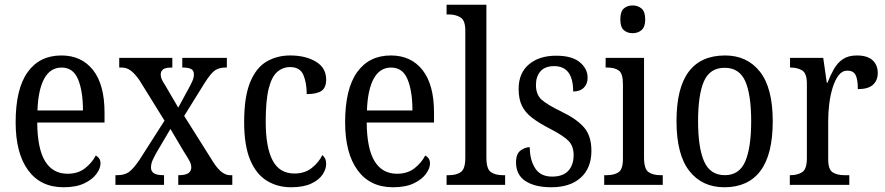

<svg xmlns="http://www.w3.org/2000/svg" viewBox="-20 -780 3735 810"><path d="M248 10Q151 10 98.5 -62Q46 -134 46 -264Q46 -405 96.5 -475.5Q147 -546 239 -546Q324 -546 372.5 -484.5Q421 -423 421 -305V-263H137Q138 -152 170.5 -99.5Q203 -47 265 -47Q309 -47 338.5 -70Q368 -93 384 -124Q392 -120 398 -112Q404 -104 404 -90Q404 -70 387 -46.5Q370 -23 335.5 -6.5Q301 10 248 10ZM330 -314Q330 -395 309.5 -445Q289 -495 240 -495Q192 -495 166.5 -448Q141 -401 138 -314Z M467 0V-41H475Q505 -41 523.5 -54Q542 -67 568 -105L674 -271L568 -442Q550 -468 532.5 -481.5Q515 -495 494 -495H483V-536H707V-495H705Q676 -495 667 -486.5Q658 -478 658 -466Q658 -455 662.5 -445Q667 -435 677 -420L732 -326L776 -407Q786 -425 792 -439Q798 -453 798 -466Q798 -484 785 -489.5Q772 -495 753 -495H749V-536H937V-495H930Q905 -495 887.5 -483.5Q870 -472 844 -431L757 -291L881 -94Q900 -65 917 -53Q934 -41 949 -41H960V0H732V-41H736Q787 -41 787 -74Q787 -86 780.5 -99Q774 -112 754 -143L699 -236L640 -136Q631 -120 624 -104.5Q617 -89 617 -73Q617 -57 629.5 -49Q642 -41 670 -41H672V0Z M1208 10Q1150 10 1105 -18Q1060 -46 1035 -106.5Q1010 -167 1010 -265Q1010 -372 1035.5 -433.5Q1061 -495 1105 -520.5Q1149 -546 1204 -546Q1269 -546 1312.5 -520Q1356 -494 1356 -444Q1356 -410 1336 -396.5Q1316 -383 1274 -383Q1274 -430 1260 -463.5Q1246 -497 1204 -497Q1173 -497 1149.5 -476.5Q1126 -456 1113.5 -406Q1101 -356 1101 -266Q1101 -159 1130 -103.5Q1159 -48 1222 -48Q1266 -48 1295.5 -71.5Q1325 -95 1340 -126Q1347 -120 1351.5 -111Q1356 -102 1356 -88Q1356 -67 1341 -44Q1326 -21 1293 -5.5Q1260 10 1208 10Z M1638 10Q1541 10 1488.5 -62Q1436 -134 1436 -264Q1436 -405 1486.5 -475.5Q1537 -546 1629 -546Q1714 -546 1762.5 -484.5Q1811 -423 1811 -305V-263H1527Q1528 -152 1560.5 -99.5Q1593 -47 1655 -47Q1699 -47 1728.5 -70Q1758 -93 1774 -124Q1782 -120 1788 -112Q1794 -104 1794 -90Q1794 -70 1777 -46.5Q1760 -23 1725.5 -6.5Q1691 10 1638 10ZM1720 -314Q1720 -395 1699.5 -445Q1679 -495 1630 -495Q1582 -495 1556.5 -448Q1531 -401 1528 -314Z M1864 0V-41H1875Q1905 -41 1924 -54Q1943 -67 1943 -115V-651Q1943 -695 1922 -707Q1901 -719 1875 -719H1864V-760H2032V-115Q2032 -67 2051 -54Q2070 -41 2100 -41H2111V0Z M2306 10Q2237 10 2197 -16Q2157 -42 2157 -95Q2157 -131 2176 -145Q2195 -159 2215 -159Q2215 -106 2237.5 -70.5Q2260 -35 2309 -35Q2355 -35 2377.5 -59.5Q2400 -84 2400 -126Q2400 -163 2379 -185Q2358 -207 2302 -236Q2255 -260 2225.5 -282.5Q2196 -305 2182 -333.5Q2168 -362 2168 -405Q2168 -472 2211.5 -508.5Q2255 -545 2326 -545Q2393 -545 2426 -517.5Q2459 -490 2459 -452Q2459 -426 2443 -410Q2427 -394 2398 -394Q2398 -501 2318 -501Q2279 -501 2260 -479Q2241 -457 2241 -422Q2241 -381 2265 -359.5Q2289 -338 2345 -311Q2412 -279 2443.5 -243Q2475 -207 2475 -144Q2475 -71 2430 -30.5Q2385 10 2306 10Z M2649 -640Q2626 -640 2611.5 -653Q2597 -666 2597 -698Q2597 -731 2611.5 -744Q2626 -757 2649 -757Q2671 -757 2686.5 -744Q2702 -731 2702 -698Q2702 -666 2686.5 -653Q2671 -640 2649 -640ZM2529 0V-41H2540Q2570 -41 2589 -53Q2608 -65 2608 -110V-425Q2608 -470 2590.5 -482.5Q2573 -495 2543 -495H2535V-536H2697V-115Q2697 -67 2716 -54Q2735 -41 2766 -41H2776V0Z M3036 10Q2942 10 2888 -59Q2834 -128 2834 -269Q2834 -409 2885.5 -477.5Q2937 -546 3039 -546Q3132 -546 3186 -477.5Q3240 -409 3240 -269Q3240 -128 3188 -59Q3136 10 3036 10ZM3038 -41Q3099 -41 3124 -99Q3149 -157 3149 -269Q3149 -381 3124 -437.5Q3099 -494 3037 -494Q2975 -494 2950 -437.5Q2925 -381 2925 -269Q2925 -157 2950.5 -99Q2976 -41 3038 -41Z M3312 0V-41H3315Q3344 -41 3364 -53.5Q3384 -66 3384 -113V-427Q3384 -471 3364 -483Q3344 -495 3316 -495H3313V-536H3453L3468 -431H3471Q3483 -462 3498 -488.5Q3513 -515 3536 -530.5Q3559 -546 3595 -546Q3639 -546 3661 -526Q3683 -506 3683 -472Q3683 -441 3663 -422.5Q3643 -404 3599 -404Q3599 -445 3589.5 -463.5Q3580 -482 3555 -482Q3533 -482 3518 -462.5Q3503 -443 3493 -411Q3483 -379 3478.5 -342.5Q3474 -306 3474 -273V-108Q3474 -64 3493.5 -52.5Q3513 -41 3541 -41H3563V0Z"/></svg>

Font: Noto Serif Thai Condensed
Style: Regular
Weight: 400
Width: 3
Designer: Monotype Design Team
Foundry: Monotype Imaging Inc.
Version: Version 2.002; ttfautohint (v1.8.4.7-5d5b)